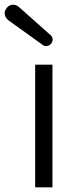

<svg xmlns="http://www.w3.org/2000/svg" viewBox="-77 -800 307 820"><path d="M73.2 -523.9V0H147V-523.9ZM140.1 -648.9 2.9 -771C-4.9 -777.3 -12.2 -779.8 -20.5 -779.8C-23.4 -779.8 -26.4 -779.8 -29.3 -778.8C-37.6 -776.9 -43.9 -772 -48.8 -765.1C-54.2 -758.8 -57.1 -751 -57.1 -742.7C-57.1 -739.3 -56.2 -736.8 -55.7 -734.4C-53.7 -727.1 -49.3 -720.2 -42.5 -714.4L106.4 -607.4C110.4 -604.5 114.7 -603 119.1 -603C121.1 -603 123.5 -603.5 126 -604C132.3 -605.5 137.7 -608.9 141.6 -613.8C145.5 -619.1 147.9 -624.5 147.9 -630.9C147.9 -633.3 147.5 -635.7 147 -637.7C146 -641.6 143.6 -645.5 140.1 -648.9Z"/></svg>

Font: Tuffy
Style: Regular
Weight: 500
Designer: Thatcher Ulrich, Karoly Barta and Michael Everson
Version: Version 001.270